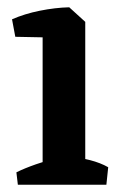

<svg xmlns="http://www.w3.org/2000/svg" viewBox="-20 -507 335 527"><path d="M97 0V-445L170 -487L214 -447V0ZM29 0 25 -34Q47 -45 78.5 -56Q110 -67 132 -72L119 0ZM162 0 171 -79Q198 -75 227 -67.5Q256 -60 277 -48L272 0ZM22 -406 13 -454Q47 -469 89 -477.5Q131 -486 170 -487L178 -447L123 -404Z"/></svg>

Font: Eczar Medium
Style: Regular
Weight: 500
Designer: Vaibhav Singh
Foundry: Rosetta Type Foundry
Version: Version 2.000